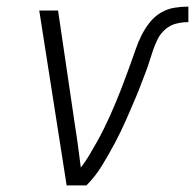

<svg xmlns="http://www.w3.org/2000/svg" viewBox="-20 -562 591 582"><path d="M242 0H182L99 -530H156L208 -177Q213 -146 217 -115.5Q221 -85 225 -54Q239 -72 250.5 -91.5Q262 -111 273 -130.5Q284 -150 294 -170Q304 -190 313 -210Q322 -230 330.5 -250.5Q339 -271 347 -291.5Q355 -312 362.5 -332.5Q370 -353 377.5 -373.5Q385 -394 392 -414.5Q399 -435 409 -455Q419 -475 433.5 -493.5Q448 -512 467.5 -523.5Q487 -535 508.5 -538.5Q530 -542 551 -542V-495Q533 -495 514.5 -490.5Q496 -486 481 -473Q466 -460 457.5 -442.5Q449 -425 443 -407Q437 -389 431.5 -371.5Q426 -354 419 -336.5Q412 -319 405.5 -301.5Q399 -284 391.5 -266.5Q384 -249 376.5 -231.5Q369 -214 361.5 -197Q354 -180 345.5 -162.5Q337 -145 328 -128Q319 -111 309.5 -94.5Q300 -78 290 -61.5Q280 -45 268 -29.5Q256 -14 242 0Z"/></svg>

Font: Lode Dark Term
Style: Italic
Weight: 400
Italic angle: -11°
Monospace: yes
Designer: Belleve Invis
Foundry: Belleve Invis
Version: Version 29.2.0